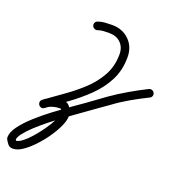

<svg xmlns="http://www.w3.org/2000/svg" viewBox="-165 -693 1025 1122"><g transform="rotate(20 347.5 -132.0)"><path d="M238 -528Q234 -538 238.5 -547.5Q243 -557 252 -560Q273 -568 296 -569.5Q319 -571 341 -571Q341 -571 341 -571Q341 -571 341 -571Q341 -571 341 -571Q405 -571 447 -530Q489 -489 489 -424Q489 -343 456 -279Q423 -215 369.5 -163Q316 -111 254.5 -66.5Q193 -22 135 20Q125 27 115.5 25Q106 23 100 15Q95 8 95 -1.5Q95 -11 104 -19Q128 -40 158.5 -49.5Q189 -59 221 -59Q252 -59 268 -34Q284 -9 284 19Q284 44 267.5 80.5Q251 117 224 156Q197 195 164.5 229.5Q132 264 100 285.5Q68 307 41 307Q21 307 10.5 294.5Q0 282 -8 267Q-8 266 -10 261Q-11 256 -11 255Q-11 223 17.5 184.5Q46 146 91 105.5Q136 65 186 27.5Q236 -10 280 -41Q324 -72 350 -90Q377 -110 404.5 -129.5Q432 -149 459 -169Q509 -204 562.5 -235Q616 -266 670 -293Q679 -297 689 -293.5Q699 -290 703 -281Q708 -272 704.5 -262Q701 -252 692 -248Q639 -222 587.5 -192.5Q536 -163 489 -128Q461 -109 433.5 -89Q406 -69 379 -50Q362 -38 330.5 -15.5Q299 7 260.5 35Q222 63 183 94Q144 125 111.5 155Q79 185 59 211Q39 237 39 255Q39 256 37 249Q36 242 36 243Q37 246 38.5 248.5Q40 251 42 254Q44 258 44 258Q43 257 41 257Q58 257 82.5 238Q107 219 133 189Q159 159 182 126Q205 93 219.5 64Q234 35 234 19Q234 14 231.5 2.5Q229 -9 221 -9Q198 -9 176 -2.5Q154 4 136 19Q127 27 117.5 24.5Q108 22 102 14Q96 7 96 -3Q96 -13 105 -20Q157 -58 215 -98.5Q273 -139 324 -186.5Q375 -234 407 -292.5Q439 -351 439 -424Q439 -468 412 -494.5Q385 -521 341 -521Q341 -521 341 -521Q341 -521 341 -521Q341 -521 341 -521Q324 -521 305 -520Q286 -519 270 -513Q260 -510 250.5 -514.5Q241 -519 238 -528Z"/></g></svg>

Font: FRB American Cursive Semibold
Style: Italic
Weight: 600
Italic angle: -25°
Version: Version 2.0;Modular Font Editor K font №1